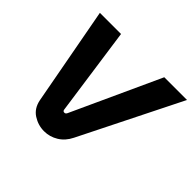

<svg xmlns="http://www.w3.org/2000/svg" viewBox="-166 -899 1111 1111"><g transform="rotate(45 389.0 -343.5)"><path d="M321 13Q272 13 230 -14Q188 -41 177 -97L65 -700H238L315 -157Q316 -151 319.5 -148.5Q323 -146 328 -146Q333 -146 336.5 -148.5Q340 -151 343 -157L592 -700H778L470 -83Q447 -36 407 -11.5Q367 13 321 13Z"/></g></svg>

Font: MuseoModerno Thin
Style: Bold Italic
Weight: 700
Italic angle: -9°
Version: Version 1.003